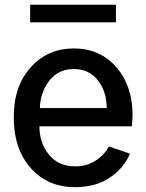

<svg xmlns="http://www.w3.org/2000/svg" viewBox="-20 -773 615 811"><path d="M38.1 -278.3Q38.1 -409.2 109.9 -488.8Q181.6 -568.4 292 -568.4Q402.3 -568.4 471.2 -489.3Q540 -410.2 540 -285.2Q540 -283.2 537.1 -239.3H146.5Q146.5 -169.9 186.5 -120.1Q226.6 -70.3 297.9 -70.3Q345.7 -70.3 382.8 -93.8Q419.9 -117.2 439.5 -154.3L529.3 -124Q502.9 -62.5 443.8 -22.5Q384.8 17.6 296.9 17.6Q181.6 17.6 109.9 -63Q38.1 -143.6 38.1 -278.3ZM148.4 -316.4H430.7Q430.7 -385.7 393.6 -433.6Q356.4 -481.4 292 -481.4Q226.6 -481.4 188.5 -432.6Q150.4 -383.8 148.4 -316.4ZM107.4 -678.7V-752.9H469.7V-678.7Z"/></svg>

Font: Gothic A1 SemiBold
Style: Regular
Weight: 600
Version: Version 2.50